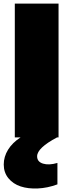

<svg xmlns="http://www.w3.org/2000/svg" viewBox="-20 -770 413 1076"><path d="M63 0V-750H308.1V0H299.8Q188 59.1 188 106Q188 136.7 221.2 147Q254.4 157.2 301.8 143.1V263.2Q246.6 283.7 192.1 286.1Q137.7 288.6 95.5 274.7Q53.2 260.7 27.1 228.8Q1 196.8 1 151.9Q1 108.4 25.1 69.1Q49.3 29.8 95.2 0Z"/></svg>

Font: Mattone
Style: Bold
Weight: 700
Width: 6
Designer: Nunzio Mazzaferro
Foundry: Collletttivo
Version: Version 2.000;Glyphs 3.2 (3217)